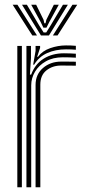

<svg xmlns="http://www.w3.org/2000/svg" viewBox="-20 -795 362 815"><path d="M120.8 -520.5 131 -579V-600H150.2V-591.8L137.8 -554H141.2Q159.8 -579 193.1 -590.6Q226.5 -602.2 260 -602.2Q268.5 -602.2 280.5 -601.9Q292.5 -601.5 302 -600.5V-583.8Q294.2 -584.8 282.8 -585.1Q271.2 -585.5 260.2 -585.5Q215.5 -585.5 180.4 -569.8Q145.2 -554 125 -520.5ZM92.2 0V-600H111.5V-549L107 -478.2H112.2Q129 -523.5 165.6 -546.1Q202.2 -568.8 251.2 -568.8Q264 -568.8 279.5 -568.2Q295 -567.8 302 -567V-550.2Q292.8 -551 276.1 -551.4Q259.5 -551.8 246.8 -551.8Q205 -551.8 174.9 -534.8Q144.8 -517.8 128.6 -490.6Q112.5 -463.5 112.5 -433V0ZM53.5 0V-600H72.8V0ZM131 0V-434.5Q131 -479.2 162.5 -506.4Q194 -533.5 239.2 -533.5Q254.8 -533.5 271.8 -533.4Q288.8 -533.2 302 -533V-516.2Q289 -516.5 271.6 -516.6Q254.2 -516.8 239.2 -516.8Q203 -516.8 177.1 -496.2Q151.2 -475.8 151.2 -436V0ZM33.8 -774.8H54L137 -644.5H117.2ZM73.5 -774.8H94.2L147.2 -685.5L165.2 -657.2H176.2L194 -685.5L247.2 -774.8H268L187.8 -644.5H153.8ZM112.5 -774.8H133.5L164.8 -711.2L168.2 -696.2H173.2L176.8 -711.2L208.5 -774.8H229.5L188.8 -700.8L177.2 -677.5H164.2L153 -700.8ZM287.5 -774.8H307.8L224.2 -644.5H204.5Z"/></svg>

Font: Big Shoulders Inline Text SemiBold
Style: Regular
Weight: 600
Designer: Patric King
Foundry: XO Type Co
Version: Version 1.000